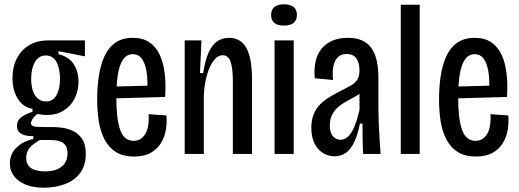

<svg xmlns="http://www.w3.org/2000/svg" viewBox="-20 -716 2415 893"><path d="M184 157Q134 157 99 142.5Q64 128 45 103Q26 78 26 44Q26 1 55.5 -28.5Q85 -58 135 -70V-83Q99 -82 79 -93.5Q59 -105 59 -130Q59 -156 78.5 -170.5Q98 -185 131 -196V-210Q87 -217 62.5 -257Q38 -297 38 -352Q38 -404 58 -443.5Q78 -483 115 -505.5Q152 -528 204 -528H375V-454L252 -478V-464Q300 -452 322.5 -418Q345 -384 345 -336Q345 -293 327 -257.5Q309 -222 275.5 -201.5Q242 -181 197 -181Q188 -181 175.5 -182.5Q163 -184 153 -186Q136 -171 130 -160.5Q124 -150 124 -143Q124 -135 131 -131Q138 -127 150.5 -126Q163 -125 182 -125H228Q240 -125 264.5 -122.5Q289 -120 315.5 -109Q342 -98 360.5 -72Q379 -46 379 0Q379 54 352.5 89Q326 124 281.5 140.5Q237 157 184 157ZM189 81Q226 81 249 70Q272 59 283 40.5Q294 22 294 -2Q294 -26 285 -39Q276 -52 262 -57.5Q248 -63 233 -64Q218 -65 207 -65H166Q133 -47 117.5 -28Q102 -9 102 17Q102 42 113 55.5Q124 69 144 75Q164 81 189 81ZM194 -244Q226 -244 242.5 -273Q259 -302 259 -349Q259 -398 242.5 -428Q226 -458 193 -458Q160 -458 142.5 -427.5Q125 -397 125 -350Q125 -319 132.5 -295Q140 -271 156 -257.5Q172 -244 194 -244Z M604 12Q552 12 519 -9Q486 -30 466.5 -67Q447 -104 439.5 -151.5Q432 -199 432 -254Q432 -310 439.5 -361Q447 -412 465 -452.5Q483 -493 515.5 -516.5Q548 -540 598 -540Q644 -540 674.5 -519.5Q705 -499 722.5 -462Q740 -425 746 -374.5Q752 -324 748 -265L496 -258V-313L684 -318L665 -291Q668 -347 661 -386Q654 -425 638.5 -444.5Q623 -464 598 -464Q570 -464 553 -440Q536 -416 528.5 -371Q521 -326 521 -262Q521 -163 539 -112Q557 -61 602 -61Q619 -61 632.5 -69Q646 -77 655.5 -92.5Q665 -108 669 -131.5Q673 -155 671 -185L754 -179Q757 -146 751.5 -112.5Q746 -79 729 -51Q712 -23 681.5 -5.5Q651 12 604 12Z M839 0V-337V-528H917L910 -376H925Q934 -436 950.5 -472Q967 -508 990.5 -524Q1014 -540 1045 -540Q1100 -540 1126 -492.5Q1152 -445 1152 -350V0H1063V-338Q1063 -401 1052 -430Q1041 -459 1016 -459Q992 -459 972.5 -432.5Q953 -406 941.5 -363Q930 -320 928 -271V0Z M1257 0V-528H1346V0ZM1300 -597Q1271 -597 1256 -609.5Q1241 -622 1241 -647Q1241 -671 1256.5 -683.5Q1272 -696 1300 -696Q1330 -696 1345.5 -683.5Q1361 -671 1361 -647Q1361 -622 1345.5 -609.5Q1330 -597 1300 -597Z M1536 11Q1509 11 1484.5 -3Q1460 -17 1444 -46.5Q1428 -76 1428 -122Q1428 -157 1438.5 -183.5Q1449 -210 1468 -229.5Q1487 -249 1512.5 -264.5Q1538 -280 1568 -295Q1594 -308 1613 -319Q1632 -330 1642 -346Q1652 -362 1652 -389Q1652 -425 1637 -445Q1622 -465 1592 -465Q1568 -465 1552.5 -451Q1537 -437 1531 -410Q1525 -383 1529 -344L1444 -352Q1440 -396 1448 -431Q1456 -466 1476 -490Q1496 -514 1526.5 -527Q1557 -540 1598 -540Q1649 -540 1680 -519Q1711 -498 1725.5 -457Q1740 -416 1740 -355V-211Q1740 -181 1741.5 -143.5Q1743 -106 1745.5 -68.5Q1748 -31 1750 0H1669Q1667 -35 1666.5 -70.5Q1666 -106 1666 -141H1654Q1644 -89 1627.5 -55Q1611 -21 1588.5 -5Q1566 11 1536 11ZM1564 -66Q1580 -66 1593.5 -76.5Q1607 -87 1618 -106Q1629 -125 1637 -150.5Q1645 -176 1652 -204V-300L1682 -313Q1675 -297 1659.5 -285Q1644 -273 1625 -263Q1606 -253 1586.5 -242Q1567 -231 1551 -216.5Q1535 -202 1524.5 -182Q1514 -162 1514 -133Q1514 -99 1528.5 -82.5Q1543 -66 1564 -66Z M1844 0V-694H1932V0Z M2194 12Q2142 12 2109 -9Q2076 -30 2056.5 -67Q2037 -104 2029.5 -151.5Q2022 -199 2022 -254Q2022 -310 2029.5 -361Q2037 -412 2055 -452.5Q2073 -493 2105.5 -516.5Q2138 -540 2188 -540Q2234 -540 2264.5 -519.5Q2295 -499 2312.5 -462Q2330 -425 2336 -374.5Q2342 -324 2338 -265L2086 -258V-313L2274 -318L2255 -291Q2258 -347 2251 -386Q2244 -425 2228.5 -444.5Q2213 -464 2188 -464Q2160 -464 2143 -440Q2126 -416 2118.5 -371Q2111 -326 2111 -262Q2111 -163 2129 -112Q2147 -61 2192 -61Q2209 -61 2222.5 -69Q2236 -77 2245.5 -92.5Q2255 -108 2259 -131.5Q2263 -155 2261 -185L2344 -179Q2347 -146 2341.5 -112.5Q2336 -79 2319 -51Q2302 -23 2271.5 -5.5Q2241 12 2194 12Z"/></svg>

Font: Bricolage Grotesque 36pt Condensed
Style: Regular
Weight: 400
Width: 3
Designer: Mathieu Triay
Foundry: Atelier Triay
Version: Version 1.001;gftools[0.9.33.dev8+g029e19f]